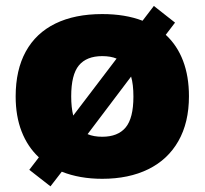

<svg xmlns="http://www.w3.org/2000/svg" viewBox="-20 -606 706 662"><path d="M631.5 -274Q631.5 -183.5 595 -119.5Q558.5 -55.5 491.2 -22.5Q424 10.5 332.5 10.5Q254.5 10.5 193 -14L154 36.5L81 -20.5L114 -63.5Q75 -100 54.5 -152.8Q34 -205.5 34 -273.5Q34 -365 69 -428.5Q104 -492 171 -524.8Q238 -557.5 332.5 -557.5Q412 -557.5 471.5 -534.5L510.5 -585.5L583.5 -528L551.5 -486Q591 -449.5 611.2 -396.2Q631.5 -343 631.5 -274ZM225.5 -274Q225.5 -235.5 232.5 -207.5L382 -404Q361.5 -412.5 332.5 -412.5Q278.5 -412.5 252 -380.5Q225.5 -348.5 225.5 -274ZM440 -273Q440 -315 432 -342L282 -143.5Q303 -134.5 332.5 -134.5Q386.5 -134.5 413.2 -166.5Q440 -198.5 440 -273Z"/></svg>

Font: Encode Sans Semi Expanded ExBd
Style: Regular
Weight: 800
Width: 6
Designer: Multiple Designers
Foundry: Impallari Type
Version: Version 2.000